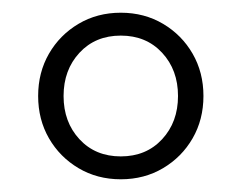

<svg xmlns="http://www.w3.org/2000/svg" viewBox="-20 -733 380 302"><path d="M170 -451Q133 -451 103.5 -468.5Q74 -486 57 -515.5Q40 -545 40 -582Q40 -619 57 -648.5Q74 -678 103.5 -695.5Q133 -713 170 -713Q207 -713 236.5 -695.5Q266 -678 283 -648.5Q300 -619 300 -582Q300 -545 283 -515.5Q266 -486 236.5 -468.5Q207 -451 170 -451ZM170 -487Q210 -487 235 -514Q260 -541 260 -582Q260 -623 235 -650Q210 -677 170 -677Q130 -677 105 -650Q80 -623 80 -582Q80 -541 105 -514Q130 -487 170 -487Z"/></svg>

Font: Nunito Sans 12pt ExtraLight Condensed
Style: Regular
Weight: 200
Width: 3
Version: Version 3.101;gftools[0.9.27]